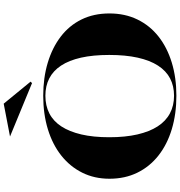

<svg xmlns="http://www.w3.org/2000/svg" viewBox="13 -996 997 1064"><g transform="rotate(-90 512.0 -463.5)"><path d="M514 -723Q613 -723 696.5 -698Q780 -673 841.5 -626Q903 -579 936.5 -511Q970 -443 970 -356Q970 -270 936.5 -201Q903 -132 842 -84Q781 -36 697.5 -10.5Q614 15 514 15Q413 15 328.5 -10.5Q244 -36 182.5 -84.5Q121 -133 87.5 -201.5Q54 -270 54 -356Q54 -439 87.5 -506.5Q121 -574 182 -622.5Q243 -671 327.5 -697Q412 -723 514 -723ZM514 -711Q459 -711 416 -689Q373 -667 344 -622.5Q315 -578 299.5 -512Q284 -446 284 -357Q284 -268 299.5 -201Q315 -134 344 -89Q373 -44 416 -21Q459 2 514 2Q568 2 610 -20Q652 -42 681 -87Q710 -132 725 -199.5Q740 -267 740 -357Q740 -447 725 -513.5Q710 -580 681 -624Q652 -668 610 -689.5Q568 -711 514 -711ZM584 -785 288 -907 470 -942 592 -793Z"/></g></svg>

Font: Kalnia SemiExpanded Medium
Style: Regular
Weight: 500
Width: 6
Designer: Frida Medrano
Foundry: Frida Medrano
Version: Version 1.105